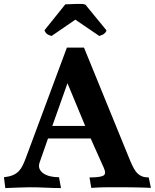

<svg xmlns="http://www.w3.org/2000/svg" viewBox="-20 -952 787 976"><path d="M224 -248 182 -128Q175 -109 180.5 -95Q186 -81 200 -71Q214 -61 235 -56Q256 -51 280 -51L290 4Q252 4 213 2Q174 0 129 0Q100 0 71 1.5Q42 3 7 4L0 -51Q27 -54 45 -61.5Q63 -69 75 -81.5Q87 -94 95 -110.5Q103 -127 111 -148L320 -710H407L643 -132Q652 -111 660.5 -95.5Q669 -80 679.5 -70Q690 -60 703.5 -55Q717 -50 736 -50L747 3Q730 2 708.5 1.5Q687 1 665 0.5Q643 0 622 0Q601 0 583 0Q551 0 521 0Q491 0 444 3L435 -50Q486 -50 504 -58.5Q522 -67 508 -98L441 -248ZM396 -932Q403 -932 410.5 -929.5Q418 -927 421 -920L521 -798Q521 -796 519.5 -792.5Q518 -789 514 -785Q508 -779 503.5 -776.5Q499 -774 485 -769L363 -852L242 -769Q225 -774 217.5 -780.5Q210 -787 206 -798L312 -930Q315 -930 327 -930.5Q339 -931 342 -931Q353 -932 366.5 -932Q380 -932 396 -932ZM246 -312H413L323 -529Z"/></svg>

Font: Lusitana
Style: Bold
Weight: 700
Designer: Ana Paula Megda
Foundry: Ana Paula Megda
Version: Version 1.000; ttfautohint (v1.1) -l 8 -r 50 -G 200 -x 14 -D